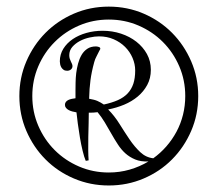

<svg xmlns="http://www.w3.org/2000/svg" viewBox="-20 -652 664 586"><path d="M39.1 -358.9Q39.1 -415 60.5 -464.8Q82 -514.6 118.9 -551.8Q155.8 -588.9 205.6 -610.4Q255.4 -631.8 312 -631.8Q368.7 -631.8 418.5 -610.4Q468.3 -588.9 505.1 -551.8Q542 -514.6 563.5 -464.8Q585 -415 585 -358.9Q585 -302.2 563.5 -252.4Q542 -202.6 505.1 -165.5Q468.3 -128.4 418.5 -107.2Q368.7 -85.9 312 -85.9Q255.4 -85.9 205.6 -107.2Q155.8 -128.4 118.9 -165.5Q82 -202.6 60.5 -252.4Q39.1 -302.2 39.1 -358.9ZM78.6 -358.9Q78.6 -310.5 96.9 -268.1Q115.2 -225.6 147 -193.8Q178.7 -162.1 221.2 -143.8Q263.7 -125.5 312 -125.5Q345.2 -125.5 375.7 -134.3Q406.2 -143.1 433.1 -159.2Q409.7 -158.2 392.6 -165.3Q375.5 -172.4 362.5 -184.1Q349.6 -195.8 339.4 -211.7Q329.1 -227.5 319.6 -244.4Q310.1 -261.2 300 -278.1Q290 -294.9 277.8 -309.6Q269 -308.6 264.4 -308.3Q259.8 -308.1 251 -308.1Q251 -294.9 250.5 -275.1Q250 -255.4 249.5 -234.4Q249 -213.4 249.3 -194.1Q249.5 -174.8 250.5 -162.6L241.7 -161.1Q236.8 -172.4 232.2 -191.7Q227.5 -210.9 223.9 -232.4Q220.2 -253.9 217.5 -274.7Q214.8 -295.4 213.4 -309.1Q207 -310.1 200.7 -311.8Q194.3 -313.5 189.5 -316.2Q184.6 -318.8 181.4 -322.8Q178.2 -326.7 178.2 -332Q178.2 -337.4 181.2 -341.1Q184.1 -344.7 188.7 -346.9Q193.4 -349.1 199.2 -350.3Q205.1 -351.6 210.4 -352.1V-376.5Q210.4 -386.2 210.7 -400.1Q210.9 -414.1 212.6 -428.7Q214.4 -443.4 218.3 -458Q222.2 -472.7 229 -484.4Q235.8 -496.1 246.6 -503.2Q257.3 -510.3 272.9 -510.3Q276.4 -510.3 281.2 -508.8Q286.1 -507.3 286.1 -503.9Q286.1 -502 285.2 -500.5Q284.2 -499 283.2 -497.1Q279.3 -488.8 274.7 -480.2Q270 -471.7 267.6 -462.4Q263.2 -446.3 260.5 -433.1Q257.8 -419.9 256.1 -407Q254.4 -394 253.4 -380.6Q252.4 -367.2 252 -350.6Q259.8 -349.1 265.9 -347.7Q272 -346.2 277.1 -344Q282.2 -341.8 286.9 -339.1Q291.5 -336.4 296.9 -333Q321.8 -338.4 339.8 -346.4Q357.9 -354.5 369.6 -366.9Q381.3 -379.4 387 -396.5Q392.6 -413.6 392.6 -437Q392.6 -456.5 384.5 -475.3Q376.5 -494.1 361.8 -508.8Q347.2 -523.4 326.9 -532.2Q306.6 -541 282.2 -541Q269.5 -541 253.7 -537.6Q237.8 -534.2 223.9 -526.9Q210 -519.5 200.7 -508.8Q191.4 -498 191.4 -483.4Q191.4 -477.5 192.9 -472.9Q194.3 -468.3 196.3 -464.4Q198.2 -460.4 199.7 -457Q201.2 -453.6 201.2 -450.2Q201.2 -443.8 196.3 -439.9Q191.4 -436 185.1 -436Q178.2 -436 174.1 -439Q169.9 -441.9 167.2 -446.3Q164.6 -450.7 163.6 -455.8Q162.6 -460.9 162.6 -464.8Q162.6 -485.8 173.3 -503.2Q184.1 -520.5 202.1 -532.7Q220.2 -544.9 243.7 -551.5Q267.1 -558.1 293 -558.1Q322.8 -558.1 349.4 -549.3Q376 -540.5 396.2 -524.7Q416.5 -508.8 428.5 -487.1Q440.4 -465.3 440.4 -439Q440.4 -413.1 429.4 -392.8Q418.5 -372.6 400.4 -357.4Q382.3 -342.3 358.9 -332.5Q335.4 -322.8 310.1 -317.9Q329.1 -298.8 344.5 -274.2Q359.9 -249.5 375.2 -226.8Q390.6 -204.1 408 -187.7Q425.3 -171.4 447.8 -168.9Q469.7 -184.6 487.8 -205.3Q505.9 -226.1 518.8 -250.2Q531.7 -274.4 538.6 -302Q545.4 -329.6 545.4 -358.9Q545.4 -407.2 527.1 -449.7Q508.8 -492.2 477.1 -523.9Q445.3 -555.7 402.8 -574Q360.4 -592.3 312 -592.3Q263.7 -592.3 221.2 -574Q178.7 -555.7 147 -523.9Q115.2 -492.2 96.9 -449.7Q78.6 -407.2 78.6 -358.9Z"/></svg>

Font: Montez
Style: Regular
Weight: 400
Designer: Astigmatic (AOETI)
Foundry: Astigmatic (AOETI)
Version: Version 1.000